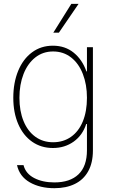

<svg xmlns="http://www.w3.org/2000/svg" viewBox="-20 -778 591 1008"><path d="M69.3 88.9H103.5Q114.7 133.3 159.2 156.5Q203.6 179.7 265.6 179.7Q347.7 179.7 392.1 137.2Q436.5 94.7 436.5 10.7V-127H432.6Q413.6 -67.9 366.7 -34.4Q319.8 -1 257.8 -1Q195.8 -1 148.7 -33.9Q101.6 -66.9 75.7 -126.7Q49.8 -186.5 49.8 -264.6Q49.8 -343.8 75.4 -406Q101.1 -468.3 148.2 -503.2Q195.3 -538.1 257.8 -538.1Q321.8 -538.1 366.9 -501.5Q412.1 -464.8 433.6 -403.3H436.5V-530.3H467.8V11.7Q467.8 76.7 443.1 121.1Q418.5 165.5 373 187.7Q327.6 210 265.6 210Q189.9 210 136.2 179.2Q82.5 148.4 69.3 88.9ZM436.5 -264.6Q436.5 -334 415 -389.4Q393.6 -444.8 353.3 -476.3Q313 -507.8 258.8 -507.8Q205.1 -507.8 165 -476.1Q125 -444.3 103.5 -389.2Q82 -334 82 -264.6Q82 -195.3 103.5 -142.6Q125 -89.8 165 -60.5Q205.1 -31.2 258.8 -31.2Q312.5 -31.2 352.8 -59.6Q393.1 -87.9 414.8 -140.6Q436.5 -193.4 436.5 -264.6ZM354.5 -757.8H392.6L289.1 -606.4H259.8Z"/></svg>

Font: Pretendard Thin
Style: Regular
Weight: 100
Designer: Base glyphs from Inter by Rasmus Andersson; Hangeul glyphs from Noto Sans CJK(Source Han Sans) by Jang Soo-young and Kan
Foundry: Kil Hyung-jin
Version: Version 1.309